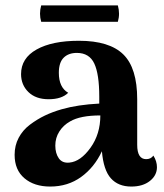

<svg xmlns="http://www.w3.org/2000/svg" viewBox="-20 -682 608 712"><path d="M466.8 9.8Q418.5 9.8 391.1 -20.8Q363.8 -51.3 357.9 -121.1Q330.1 -61.5 281 -25.9Q231.9 9.8 166 9.8Q106.9 9.8 70.6 -21Q34.2 -51.8 34.2 -107.9Q34.2 -142.6 49.3 -171.1Q64.5 -199.7 91.1 -219.7Q117.7 -239.7 146.2 -253.4Q174.8 -267.1 209 -276.9Q268.6 -293.9 348.1 -297.9V-323.2Q348.1 -407.2 329.6 -446.5Q311 -485.8 265.1 -485.8Q233.9 -485.8 216.1 -468Q198.2 -450.2 198.2 -412.1Q198.2 -357.9 232.9 -337.9Q209 -314 160.2 -314Q112.8 -314 85.4 -340.6Q58.1 -367.2 58.1 -407.2Q58.1 -466.3 115.7 -498.5Q173.3 -530.8 272.9 -530.8Q385.7 -530.8 437.3 -480.2Q488.8 -429.7 488.8 -314V-145Q488.8 -91.8 522 -91.8Q539.6 -91.8 548.8 -105Q562 -84 562 -62Q562 -31.7 535.9 -11Q509.8 9.8 466.8 9.8ZM132.8 -601.1Q124 -630.9 132.8 -662.1H417Q425.8 -630.9 417 -601.1ZM237.8 -79.1Q278.8 -83 315.4 -133.8Q352.1 -184.6 352.1 -253.9Q277.8 -253.9 240.2 -231.9Q214.8 -217.8 200 -194.3Q185.1 -170.9 185.1 -142.1Q185.1 -113.3 198.2 -94.7Q211.4 -76.2 237.8 -79.1Z"/></svg>

Font: Arima
Style: Bold
Weight: 700
Designer: Joana Correia and Natanael Gama
Foundry: NDISCOVER
Version: Version 1.100;Glyphs 3.1.2 (3151)